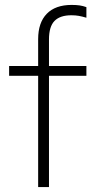

<svg xmlns="http://www.w3.org/2000/svg" viewBox="-20 -760 388 780"><path d="M135 0V-452H17V-492H135V-601Q135 -668 170 -704Q205 -740 271 -740Q290 -740 303.5 -738Q317 -736 331 -731V-688Q314 -693 300.5 -695.5Q287 -698 270 -698Q224 -698 201.5 -675Q179 -652 179 -600V-492H331V-452H179V0Z"/></svg>

Font: Red Hat Display
Style: Regular
Weight: 300
Designer: Pentagram, MCKL
Foundry: Pentagram, MCKL
Version: Version 1.023